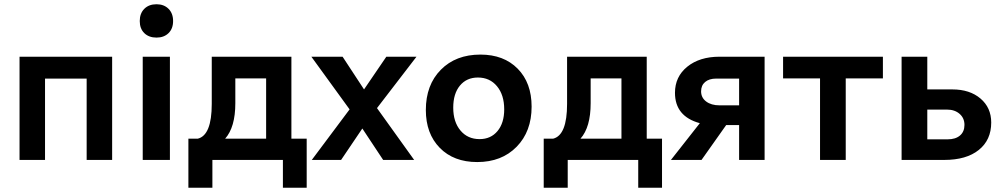

<svg xmlns="http://www.w3.org/2000/svg" viewBox="-20 -753 4713 904"><path d="M72 0V-486H508V0H388V-383H192V0Z M717 -576Q681 -576 659.5 -597Q638 -618 638 -654Q638 -690 659.5 -711.5Q681 -733 717 -733Q752 -733 773.5 -711.5Q795 -690 795 -654Q795 -618 773.5 -597Q752 -576 717 -576ZM652 0V-486H780V0Z M867 131V-100H911Q977 -116 977 -264V-486H1352V-100H1424V131H1312V0H980V131ZM1088 -267Q1088 -154 1040 -100H1233V-384H1088Z M1448 0 1626 -238 1446 -486H1593L1694 -332L1799 -486H1941L1755 -244L1930 0H1784L1686 -148L1586 0Z M2227 10Q2116 10 2050.5 -57Q1985 -124 1985 -235Q1985 -353 2055.5 -424.5Q2126 -496 2242 -496Q2352 -496 2417.5 -429.5Q2483 -363 2483 -251Q2483 -134 2412.5 -62Q2342 10 2227 10ZM2238 -98Q2291 -98 2322.5 -136Q2354 -174 2354 -238Q2354 -306 2320 -347Q2286 -388 2230 -388Q2177 -388 2145.5 -350Q2114 -312 2114 -246Q2114 -179 2148 -138.5Q2182 -98 2238 -98Z M2540 131V-100H2584Q2650 -116 2650 -264V-486H3025V-100H3097V131H2985V0H2653V131ZM2761 -267Q2761 -154 2713 -100H2906V-384H2761Z M3139 0 3275 -173Q3158 -205 3158 -316Q3158 -392 3216 -439Q3274 -486 3368 -486H3580V0H3460V-164H3399L3283 0ZM3368 -257H3460V-383H3352Q3319 -383 3300 -367Q3281 -351 3281 -323Q3281 -293 3305 -275Q3329 -257 3368 -257Z M3841 0V-384H3667V-486H4137V-384H3962V0Z M4225 0V-486H4346V-332H4464Q4546 -332 4596.5 -289Q4647 -246 4647 -176Q4647 -94 4588.5 -47Q4530 0 4426 0ZM4346 -97H4442Q4479 -97 4500 -115Q4521 -133 4521 -165Q4521 -197 4498 -217Q4475 -237 4439 -237H4346Z"/></svg>

Font: Cantarell
Style: Bold
Weight: 700
Designer: Dave Crossland, Nikolaus Waxweiler, Florian Fecher, Jacques Le Bailly, Eben Sorkin, Alexei Vanyashin, Alexios Zavras, Em
Version: Version 0.303